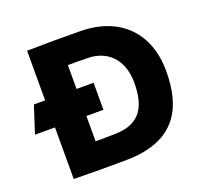

<svg xmlns="http://www.w3.org/2000/svg" viewBox="-126 -881 1092 1028"><g transform="rotate(-20 420.0 -367.0)"><path d="M305 -151V-295H402V-449H305V-585C347 -585 379 -585 421 -584C523 -582 607 -514 607 -376C607 -249 568 -155 418 -152C377 -151 346 -151 305 -151ZM12 -295H126V-1C229 1 324 1 428 0C715 -4 789 -174 789 -376C789 -589 658 -731 429 -733C331 -734 238 -734 126 -732V-449H62Z"/></g></svg>

Font: Kreadon Extra Bold
Style: Regular
Weight: 800
Designer: kohakuno
Foundry: StudioGnu
Version: Version 1.000;Glyphs 3.1.2 (3151)